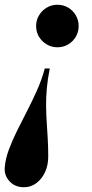

<svg xmlns="http://www.w3.org/2000/svg" viewBox="-49 -550 388 808"><path d="M51.5 238Q14.5 238 -8.8 213Q-32 188 -29 154Q-26 118.5 -12 80.5Q2 42.5 22.2 1.5Q42.5 -39.5 64.8 -82.5Q87 -125.5 107 -170.5Q127 -215.5 139.5 -262H160.5Q151.5 -217 148 -177.8Q144.5 -138.5 145 -102.8Q145.5 -67 147.8 -33Q150 1 152 36Q154 71 154 109Q154 144.5 140.8 173.8Q127.5 203 104.2 220.5Q81 238 51.5 238ZM192.5 -351Q168 -351 147.8 -363Q127.5 -375 115.2 -395.2Q103 -415.5 103 -440.5Q103 -465 115.2 -485.5Q127.5 -506 147.8 -518Q168 -530 192.5 -530Q217.5 -530 237.8 -518Q258 -506 270 -485.5Q282 -465 282 -440.5Q282 -415.5 270 -395.2Q258 -375 237.8 -363Q217.5 -351 192.5 -351Z"/></svg>

Font: Bodoni Moda 9pt
Style: Bold Italic
Weight: 700
Italic angle: -13°
Designer: Owen Earl
Foundry: indestructible type
Version: Version 2.004